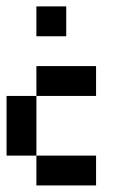

<svg xmlns="http://www.w3.org/2000/svg" viewBox="-20 -565 404 585"><path d="M90.9 -363.6H181.8V-272.7H90.9ZM0 -272.7H90.9V-181.8H0ZM0 -181.8H90.9V-90.9H0ZM90.9 -90.9H181.8V0H90.9ZM181.8 -363.6H272.7V-272.7H181.8ZM181.8 -90.9H272.7V0H181.8ZM90.9 -545.5H181.8V-454.5H90.9Z"/></svg>

Font: Micro 5
Style: Regular
Weight: 400
Designer: Sarah Cadigan-Fried
Version: Version 1.000; ttfautohint (v1.8.4.7-5d5b)